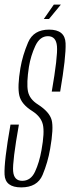

<svg xmlns="http://www.w3.org/2000/svg" viewBox="-31 -808 305 833"><path d="M159 -725.5H181.5L233 -788H202.5ZM61 5Q131 5 153.8 -49.2Q176.5 -103.5 186.5 -162Q202.5 -252.5 193 -287.5Q183.5 -322.5 134 -354.5Q97 -377.5 90.2 -412.2Q83.5 -447 94.5 -518Q102.5 -566.5 122.2 -608.8Q142 -651 177 -651Q212.5 -651 216.2 -607.2Q220 -563.5 193.5 -410.5H230Q256 -562 253.5 -620.8Q251 -679.5 182 -679.5Q114.5 -679.5 90.8 -623.8Q67 -568 57.5 -512.5Q44 -432 52.8 -393.8Q61.5 -355.5 110 -325.5Q147 -301.5 155 -267.5Q163 -233.5 149 -156.5Q139.5 -103 121 -63.2Q102.5 -23.5 65.5 -23.5Q29.5 -23.5 26 -65Q22.5 -106.5 51 -267.5H14.5Q-14 -106 -11.2 -50.5Q-8.5 5 61 5Z"/></svg>

Font: Anybody ExtraCondensed ExtraLight
Style: Italic
Weight: 250
Width: 2
Italic angle: -10°
Version: Version 1.113;gftools[0.9.25]